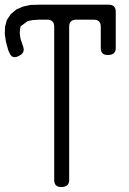

<svg xmlns="http://www.w3.org/2000/svg" viewBox="-20 -794 540 801"><path d="M429.7 -564.5Q400.4 -564.5 400.4 -592.8V-682.6Q400.4 -711.9 371.1 -711.9H297.9Q268.6 -711.9 268.6 -682.6V-43Q268.6 -13.7 235.4 -13.7Q206.1 -13.7 206.1 -43V-682.6Q206.1 -711.9 176.8 -711.9H142.6L115.2 -710L95.7 -706.1L66.4 -684.6L63.5 -672.9L62.5 -655.3L65.4 -632.8L76.2 -600.6Q86.9 -573.2 56.6 -559.6Q30.3 -546.9 19.5 -573.2L14.6 -584L4.9 -619.1L0 -651.4L1 -682.6L8.8 -710.9L25.4 -735.4L48.8 -754.9L76.2 -766.6L107.4 -773.4L142.6 -774.4H433.6Q462.9 -774.4 462.9 -745.1V-593.8Q462.9 -564.5 429.7 -564.5Z"/></svg>

Font: B2 Hana
Style: Regular
Weight: 500
Version: 2020-08-05; (max)